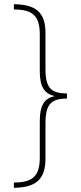

<svg xmlns="http://www.w3.org/2000/svg" viewBox="-20 -734 383 912"><path d="M46 133V158C148 157 196 120 196 20V-148C196 -242 225 -265 298 -266V-290C225 -291 196 -313 196 -406V-578C196 -677 148 -713 46 -714V-689C135 -689 169 -659 169 -570V-396C169 -325 189 -289 239 -278V-277C189 -267 169 -231 169 -158V14C169 103 135 133 46 133Z"/></svg>

Font: Noto Sans Khmer UI Condensed Thin
Style: Regular
Weight: 100
Width: 3
Designer: Danh Hong and the Monotype Design Team
Foundry: Monotype Imaging Inc.
Version: Version 2.002